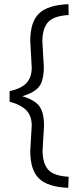

<svg xmlns="http://www.w3.org/2000/svg" viewBox="-20 -773 390 920"><path d="M183 -574 190 -453Q190 -389 168.5 -359.5Q147 -330 87 -312Q147 -294 169 -263.5Q191 -233 191 -170L184 -53Q184 9 210.5 39.5Q237 70 309 74L307 127Q208 123 166.5 82Q125 41 125 -49L132 -172Q132 -216 107.5 -243Q83 -270 26 -286V-336Q83 -349 107.5 -376Q132 -403 132 -449L125 -577Q125 -668 167 -708.5Q209 -749 308 -753L309 -701Q237 -697 210 -666.5Q183 -636 183 -574Z"/></svg>

Font: Titillium Web Light
Style: Regular
Weight: 300
Version: Version 1.002;PS 57.000;hotconv 1.0.70;makeotf.lib2.5.55311